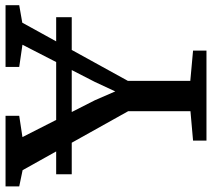

<svg xmlns="http://www.w3.org/2000/svg" viewBox="-70 -726 783 710"><g transform="rotate(-90 322.0 -371.5)"><path d="M265.3 -59.2V-289.5L47.2 -679.9L-12.9 -692.4V-743H248.3V-692.4L169.6 -680.5L305.7 -412.8L338.5 -337.2L373.6 -412.8L511.1 -680.5L429.1 -692.4V-743H657.2V-692.4L592.6 -681.1L377.4 -290.5V-59.8L489.3 -49.6V0H156.6V-49.6ZM612.9 -555.8V-498.2H32.1V-555.8Z"/></g></svg>

Font: Merriweather Light
Style: Regular
Weight: 300
Designer: Eben Sorkin
Foundry: Eben Sorkin
Version: Version 2.100